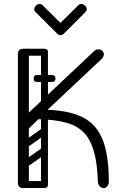

<svg xmlns="http://www.w3.org/2000/svg" viewBox="-20 -945 607 965"><path d="M501 0Q489 0 481 -9Q473 -18 472 -32Q469 -124 452 -184Q435 -244 401 -279Q367 -314 311 -329Q255 -344 173 -346L120 -294L75 -332L453 -688Q462 -697 473 -697Q489 -697 495.5 -688.5Q502 -680 502 -673Q502 -665 499 -659.5Q496 -654 491 -649L219 -393Q333 -389 400.5 -353Q468 -317 497.5 -239Q527 -161 527 -31Q527 -18 519.5 -9Q512 0 501 0ZM97 0Q70 0 70 -26V-674Q70 -700 97 -700Q125 -700 125 -674V-26Q125 0 97 0ZM81 -17Q81 -35 99 -35H202Q220 -35 220 -17Q220 0 201 0H98Q81 0 81 -17ZM82 -682Q82 -700 100 -700H203Q221 -700 221 -682Q221 -665 202 -665H99Q82 -665 82 -682ZM203 -402Q186 -402 186 -419V-683Q186 -700 203 -700Q221 -700 221 -684V-420Q221 -402 203 -402ZM149 -551Q149 -568 166 -568H240Q259 -568 259 -551Q259 -533 241 -533H167Q149 -533 149 -551ZM149 -551Q149 -568 166 -568H240Q259 -568 259 -551Q259 -533 241 -533H167Q149 -533 149 -551ZM215 -198Q220 -191 218.5 -184Q217 -177 212 -173L118 -107Q105 -98 95 -111Q84 -127 98 -136L192 -202Q205 -211 215 -198ZM215 -296Q220 -289 218.5 -282Q217 -275 212 -271L118 -205Q105 -196 95 -209Q84 -225 98 -234L192 -300Q205 -309 215 -296ZM108 0Q90 0 90 -18V-350Q90 -366 108 -366Q125 -366 125 -349V-17Q125 0 108 0ZM204 0Q186 0 186 -18V-350Q186 -366 204 -366Q221 -366 221 -349V-17Q221 0 204 0ZM194 -919 284 -830 374 -919Q380 -925 389 -925Q399 -925 407 -917Q416 -908 416 -899Q416 -891 409 -884L302 -777Q293 -768 284 -768Q275 -768 266 -777L159 -884Q152 -891 152 -899Q152 -908 161 -917Q169 -925 179 -925Q188 -925 194 -919Z"/></svg>

Font: Agu Display
Style: Regular
Weight: 400
Designer: Oluwaseun Badejo
Version: Version 1.103